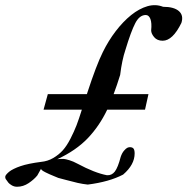

<svg xmlns="http://www.w3.org/2000/svg" viewBox="-68 -690 715 732"><path d="M150.4 -83 160.2 -84Q169.4 -84.5 175.8 -84Q182.1 -83.5 196.8 -79.1Q211.4 -74.7 227.5 -65.9Q293 -30.8 339.4 -22Q357.9 -20.5 369.9 -36.1Q381.8 -51.8 392.1 -91.8Q397 -106.4 404.8 -115.5Q412.6 -124.5 417.7 -126.7Q422.9 -128.9 426.8 -128.9Q437 -128.9 441.2 -123.3Q445.3 -117.7 445.3 -105Q445.3 -62 401.4 -24.4Q348.1 3.4 266.6 13.7Q247.6 11.7 228 7.3Q208.5 2.9 184.6 -3.7Q160.6 -10.3 154.3 -11.7Q151.9 -12.7 139.6 -17.8Q127.4 -22.9 121.1 -25.6Q114.7 -28.3 106 -32.7Q97.2 -37.1 92.8 -40.5Q88.4 -43.9 88.4 -46.4Q88.4 -45.4 74.2 -21Q62 -5.9 41.3 8.1Q20.5 22 -2.9 22Q-14.2 22 -23.4 16.4Q-32.7 10.7 -35.9 6.6Q-39.1 2.4 -46.4 -7.8Q-47.9 -11.2 -48.1 -15.4Q-48.3 -19.5 -43.9 -24.7Q-39.6 -29.8 -33.2 -35.2Q-26.9 -40.5 -15.4 -46.1Q-3.9 -51.8 10.3 -56.6Q24.4 -61.5 44.7 -65.7Q64.9 -69.8 88.4 -72.8Q113.8 -75.2 135 -87.6Q156.2 -100.1 171.4 -116.9Q186.5 -133.8 200.7 -161.4Q214.8 -189 223.9 -212.6Q232.9 -236.3 244.1 -272H98.1L114.3 -331.1H263.2Q263.7 -332 264.4 -334.5Q265.1 -336.9 265.6 -338.4Q299.3 -441.4 323.7 -490.7Q345.2 -534.7 373.3 -571.3Q401.4 -607.9 432.1 -632.6Q462.9 -657.2 494.1 -666.3Q525.4 -675.3 553.7 -664.1Q595.2 -664.1 614 -647.7Q632.8 -631.3 623.5 -602.5Q590.3 -534.7 552.2 -534.7Q531.2 -534.7 519.8 -548.3Q508.3 -562 508.3 -574.2Q511.2 -602.5 505.4 -617.7Q499.5 -632.8 487.8 -632.8Q463.9 -632.8 447.8 -601.8Q431.6 -570.8 410.2 -500Q397 -460.9 390.1 -404.3Q378.4 -366.2 365.2 -331.1H498L484.9 -272H340.8Q311 -209.5 266.4 -162.8Q221.7 -116.2 150.4 -83Z"/></svg>

Font: Elstob 18pt ExtraBold
Style: Italic
Weight: 800
Italic angle: -20°
Designer: Peter S. Baker
Version: Version 1.015